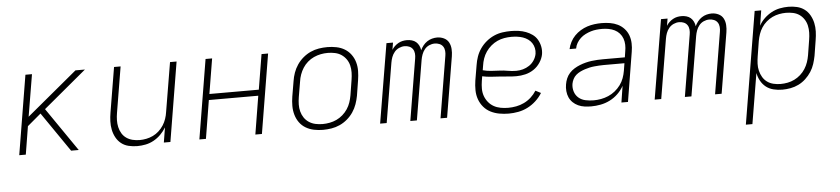

<svg xmlns="http://www.w3.org/2000/svg" viewBox="-44 -784 5488 1254"><g transform="rotate(-5 2700.0 -156.5)"><path d="M58 0 144 -520H187L141 -245L472 -520H534L252 -285L448 0H398L220 -259L131 -184L101 0Z M832 8Q803 8 775.5 1.5Q748 -5 727 -21.5Q706 -38 693 -62Q680 -86 674.5 -113Q669 -140 670 -168.5Q671 -197 676 -226L725 -520H768L718 -219Q714 -196 713.5 -172.5Q713 -149 718 -126.5Q723 -104 734.5 -85Q746 -66 764 -53.5Q782 -41 804.5 -35.5Q827 -30 851 -30Q872 -30 894.5 -34.5Q917 -39 938 -49Q959 -59 977 -75.5Q995 -92 1007.5 -111.5Q1020 -131 1027.5 -153Q1035 -175 1038 -197L1092 -520H1135L1049 0H1006L1022 -98Q1007 -73 986 -52Q965 -31 939.5 -17Q914 -3 886.5 2.5Q859 8 832 8Z M1239 0 1325 -520H1368L1330 -290H1654L1692 -520H1735L1649 0H1606L1647 -251H1323L1282 0Z M2050 8Q2050 8 2050 8Q2050 8 2050 8H2049Q2019 8 1990 2Q1961 -4 1936.5 -18.5Q1912 -33 1895.5 -56Q1879 -79 1871 -107Q1863 -135 1863 -165Q1863 -195 1868 -226L1885 -326Q1889 -353 1898.5 -380Q1908 -407 1924.5 -431.5Q1941 -456 1964 -475.5Q1987 -495 2013.5 -507Q2040 -519 2068 -523.5Q2096 -528 2124 -528Q2124 -528 2124 -528Q2124 -528 2124 -528Q2154 -528 2183.5 -522Q2213 -516 2237 -501.5Q2261 -487 2278 -464Q2295 -441 2303 -413Q2311 -385 2310.5 -355Q2310 -325 2305 -294L2289 -194Q2284 -167 2274.5 -140Q2265 -113 2248.5 -88.5Q2232 -64 2209 -44.5Q2186 -25 2159.5 -13Q2133 -1 2105 3.5Q2077 8 2050 8ZM2050 -30Q2073 -30 2096.5 -34.5Q2120 -39 2141.5 -49Q2163 -59 2182 -75.5Q2201 -92 2214.5 -112.5Q2228 -133 2235.5 -155.5Q2243 -178 2247 -201L2263 -301Q2267 -325 2267.5 -349Q2268 -373 2262.5 -395.5Q2257 -418 2244 -436.5Q2231 -455 2212.5 -467.5Q2194 -480 2170.5 -485Q2147 -490 2123 -490Q2100 -490 2077 -485.5Q2054 -481 2032 -471Q2010 -461 1991 -444.5Q1972 -428 1959 -407.5Q1946 -387 1938 -364.5Q1930 -342 1927 -319L1910 -219Q1906 -195 1905.5 -171Q1905 -147 1911 -124.5Q1917 -102 1929.5 -83.5Q1942 -65 1961 -52.5Q1980 -40 2003 -35Q2026 -30 2050 -30Z M2424 0 2511 -520H2554L2546 -473Q2554 -486 2565 -496.5Q2576 -507 2589.5 -514.5Q2603 -522 2617 -525Q2631 -528 2646 -528Q2646 -528 2646 -528Q2646 -528 2646 -528Q2662 -528 2678 -523.5Q2694 -519 2705.5 -509Q2717 -499 2724 -484.5Q2731 -470 2733 -454Q2740 -470 2751.5 -484.5Q2763 -499 2778 -509Q2793 -519 2810 -523.5Q2827 -528 2843 -528Q2843 -528 2843 -528Q2843 -528 2843 -528Q2867 -528 2888 -518Q2909 -508 2919.5 -488.5Q2930 -469 2931.5 -445Q2933 -421 2929 -397L2863 0H2820L2887 -404Q2890 -420 2888.5 -436.5Q2887 -453 2878.5 -465.5Q2870 -478 2855.5 -484Q2841 -490 2824 -490Q2806 -490 2788 -482Q2770 -474 2758 -459Q2746 -444 2739.5 -426Q2733 -408 2730 -390L2665 0H2622L2689 -404Q2692 -420 2690.5 -436.5Q2689 -453 2680.5 -465.5Q2672 -478 2657.5 -484Q2643 -490 2627 -490Q2609 -490 2591 -482Q2573 -474 2560.5 -459Q2548 -444 2541.5 -426Q2535 -408 2532 -390L2467 0Z M3267 8Q3236 8 3205.5 2.5Q3175 -3 3148.5 -16.5Q3122 -30 3103 -52.5Q3084 -75 3074 -103Q3064 -131 3063.5 -162.5Q3063 -194 3068 -226L3085 -326Q3089 -353 3098.5 -380.5Q3108 -408 3125 -432.5Q3142 -457 3165.5 -476.5Q3189 -496 3216 -508Q3243 -520 3271.5 -524Q3300 -528 3327 -528Q3353 -528 3378 -524.5Q3403 -521 3425.5 -512.5Q3448 -504 3467.5 -490Q3487 -476 3499 -455.5Q3511 -435 3516 -410.5Q3521 -386 3517 -360Q3512 -332 3494.5 -305.5Q3477 -279 3451.5 -262Q3426 -245 3396.5 -238Q3367 -231 3338 -231Q3310 -231 3282 -234Q3254 -237 3226 -238.5Q3198 -240 3170 -242Q3142 -244 3115 -250L3110 -219Q3106 -194 3106 -169Q3106 -144 3114 -121.5Q3122 -99 3137 -80.5Q3152 -62 3172.5 -50.5Q3193 -39 3217.5 -34.5Q3242 -30 3267 -30Q3293 -30 3319.5 -35Q3346 -40 3371 -52Q3396 -64 3417 -83Q3438 -102 3453 -126L3488 -108Q3471 -80 3446 -57Q3421 -34 3391.5 -19Q3362 -4 3330 2Q3298 8 3267 8ZM3340 -266Q3362 -266 3384 -272Q3406 -278 3425.5 -291Q3445 -304 3458 -324Q3471 -344 3475 -366Q3478 -385 3474 -403.5Q3470 -422 3460 -437Q3450 -452 3435 -462.5Q3420 -473 3402.5 -479Q3385 -485 3366 -487.5Q3347 -490 3327 -490Q3304 -490 3280.5 -486Q3257 -482 3235 -472Q3213 -462 3193.5 -445.5Q3174 -429 3160 -408.5Q3146 -388 3138 -365Q3130 -342 3127 -319L3122 -289Q3148 -282 3175.5 -280Q3203 -278 3230.5 -277Q3258 -276 3285 -271Q3312 -266 3340 -266Z M3808 8Q3786 8 3764 5Q3742 2 3722.5 -7Q3703 -16 3688 -30.5Q3673 -45 3664.5 -64Q3656 -83 3654 -105.5Q3652 -128 3656 -150Q3659 -169 3667 -188Q3675 -207 3689 -222.5Q3703 -238 3721 -249Q3739 -260 3758 -267.5Q3777 -275 3796.5 -280Q3816 -285 3835.5 -287.5Q3855 -290 3874 -291Q3893 -292 3913 -292H4054L4060 -331Q4064 -352 4063.5 -373.5Q4063 -395 4056 -414.5Q4049 -434 4035.5 -449Q4022 -464 4004 -473Q3986 -482 3964.5 -486Q3943 -490 3922 -490Q3903 -490 3884.5 -488Q3866 -486 3848 -480.5Q3830 -475 3812 -466Q3794 -457 3779.5 -443.5Q3765 -430 3755 -413Q3745 -396 3742 -377H3699Q3704 -400 3715.5 -422.5Q3727 -445 3744.5 -463Q3762 -481 3783.5 -494Q3805 -507 3828 -514.5Q3851 -522 3875 -525Q3899 -528 3922 -528Q3950 -528 3977 -523.5Q4004 -519 4027.5 -507.5Q4051 -496 4069 -476.5Q4087 -457 4096 -432.5Q4105 -408 4106 -380Q4107 -352 4102 -324L4049 0H4006L4023 -108Q4007 -79 3983 -56Q3959 -33 3930 -18.5Q3901 -4 3869.5 2Q3838 8 3808 8ZM3827 -30Q3851 -30 3875.5 -34.5Q3900 -39 3923.5 -49Q3947 -59 3967.5 -75.5Q3988 -92 4003.5 -113Q4019 -134 4027.5 -157.5Q4036 -181 4040 -205L4048 -254H3913Q3897 -254 3881.5 -253Q3866 -252 3850 -250.5Q3834 -249 3818.5 -245.5Q3803 -242 3787.5 -237Q3772 -232 3756.5 -224.5Q3741 -217 3728.5 -206Q3716 -195 3708.5 -180Q3701 -165 3698 -149Q3694 -122 3702 -97.5Q3710 -73 3729 -57Q3748 -41 3774 -35.5Q3800 -30 3827 -30Z M4224 0 4311 -520H4354L4346 -473Q4354 -486 4365 -496.5Q4376 -507 4389.5 -514.5Q4403 -522 4417 -525Q4431 -528 4446 -528Q4446 -528 4446 -528Q4446 -528 4446 -528Q4462 -528 4478 -523.5Q4494 -519 4505.5 -509Q4517 -499 4524 -484.5Q4531 -470 4533 -454Q4540 -470 4551.5 -484.5Q4563 -499 4578 -509Q4593 -519 4610 -523.5Q4627 -528 4643 -528Q4643 -528 4643 -528Q4643 -528 4643 -528Q4667 -528 4688 -518Q4709 -508 4719.5 -488.5Q4730 -469 4731.5 -445Q4733 -421 4729 -397L4663 0H4620L4687 -404Q4690 -420 4688.5 -436.5Q4687 -453 4678.5 -465.5Q4670 -478 4655.5 -484Q4641 -490 4624 -490Q4606 -490 4588 -482Q4570 -474 4558 -459Q4546 -444 4539.5 -426Q4533 -408 4530 -390L4465 0H4422L4489 -404Q4492 -420 4490.5 -436.5Q4489 -453 4480.5 -465.5Q4472 -478 4457.5 -484Q4443 -490 4427 -490Q4409 -490 4391 -482Q4373 -474 4360.5 -459Q4348 -444 4341.5 -426Q4335 -408 4332 -390L4267 0Z M4803 215 4925 -520H4968L4952 -421Q4966 -447 4988 -468Q5010 -489 5036 -503Q5062 -517 5090 -522.5Q5118 -528 5146 -528Q5175 -528 5202.5 -521.5Q5230 -515 5251.5 -499Q5273 -483 5286.5 -459Q5300 -435 5306 -408Q5312 -381 5311 -352Q5310 -323 5305 -294L5289 -194Q5284 -168 5275.5 -141.5Q5267 -115 5251.5 -91Q5236 -67 5214.5 -47Q5193 -27 5167.5 -14.5Q5142 -2 5114.5 3Q5087 8 5061 8Q5031 8 5003 1Q4975 -6 4954 -22.5Q4933 -39 4919.5 -63.5Q4906 -88 4901 -115L4846 215ZM5053 -30Q5076 -30 5099 -34.5Q5122 -39 5143.5 -49.5Q5165 -60 5183.5 -76.5Q5202 -93 5215 -113.5Q5228 -134 5235.5 -156Q5243 -178 5247 -201L5263 -301Q5267 -325 5267.5 -348.5Q5268 -372 5263 -394.5Q5258 -417 5245.5 -436Q5233 -455 5215 -467.5Q5197 -480 5174 -485Q5151 -490 5127 -490Q5105 -490 5082 -485.5Q5059 -481 5038 -471Q5017 -461 4998.5 -445Q4980 -429 4967 -409Q4954 -389 4946.5 -367Q4939 -345 4935 -323L4919 -223Q4915 -199 4914 -175Q4913 -151 4918.5 -128.5Q4924 -106 4935.5 -86.5Q4947 -67 4965 -54Q4983 -41 5006 -35.5Q5029 -30 5053 -30Z"/></g></svg>

Font: Iosevka SS04 XLt Ex
Style: Italic
Weight: 200
Width: 7
Italic angle: -9°
Monospace: yes
Designer: Belleve Invis
Foundry: Belleve Invis
Version: Version 19.0.0; ttfautohint (v1.8.4)